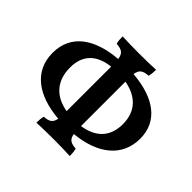

<svg xmlns="http://www.w3.org/2000/svg" viewBox="-159 -875 1073 1073"><g transform="rotate(45 378.0 -338.0)"><path d="M721 -344C721 -483 612 -559 439 -573C445 -612 463 -623 505 -626C510 -641 511 -659 511 -679C471 -677 421 -676 380 -676C339 -676 283 -677 247 -679C247 -659 248 -640 253 -626C295 -623 313 -612 319 -572C145 -558 35 -480 35 -337C35 -196 143 -113 318 -99C311 -63 293 -52 253 -50C249 -37 247 -17 247 3C284 1 339 0 383 0C427 0 474 1 511 3C511 -17 509 -37 505 -50C465 -52 446 -63 440 -100C615 -117 721 -204 721 -344ZM162 -348C162 -452 224 -503 321 -514V-162C217 -180 162 -246 162 -348ZM437 -160V-511C535 -493 595 -435 595 -333C595 -234 539 -175 437 -160Z"/></g></svg>

Font: Vollkorn Semibold
Style: Regular
Weight: 600
Designer: Friedrich Althausen
Foundry: Friedrich Althausen
Version: Version 4.015;PS 004.015;hotconv 1.0.88;makeotf.lib2.5.64775